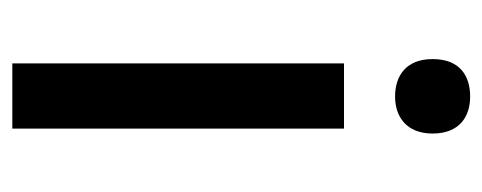

<svg xmlns="http://www.w3.org/2000/svg" viewBox="-256 -528 784 312"><g transform="rotate(90 136.0 -372.0)"><path d="M137 -744C103 -744 76 -727 76 -683C76 -640 103 -622 137 -622C169 -622 197 -640 197 -683C197 -727 169 -744 137 -744ZM189 -539H83V0H189Z"/></g></svg>

Font: Noto Sans Gujarati Medium
Style: Regular
Weight: 500
Designer: Jelle Bosma - Monotype Design Team, Universal Thirst
Foundry: Monotype Imaging Inc.
Version: Version 2.106